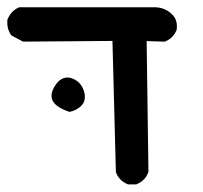

<svg xmlns="http://www.w3.org/2000/svg" viewBox="-34 -389 554 524"><path d="M313.5 113.3Q291 104 282.7 81.5L282.2 80.1V78.6L272.9 -277.3L31.2 -275.4H28.8L26.9 -276.4L-0.5 -291L-2.9 -292.5L-4.4 -294.4Q-16.1 -312 -13.7 -335V-336.4L-12.7 -337.9Q-3.4 -358.9 16.1 -368.2L18.6 -369.1H20.5H381.3Q416.5 -371.1 438 -347.2Q444.8 -339.8 447.3 -329.8Q449.7 -319.8 448.2 -308.1L447.8 -306.6L447.3 -305.7Q438 -284.7 418 -276.4L416 -275.4H413.6L366.2 -276.9L371.1 78.1V79.6L370.6 81.5Q362.3 104 339.8 113.3L337.9 114.3H335.9H317.4H315.4ZM153.3 -84.5Q126 -93.3 113.3 -108.4Q98.1 -127.4 117.2 -156.7Q126.5 -170.9 138.9 -175.5Q151.4 -180.2 166 -173.8Q179.2 -168 187 -157Q194.8 -146 197.3 -130.9Q197.8 -125 197.3 -119.6Q196.8 -114.3 194.6 -109.9Q192.4 -105.5 189 -101.6Q185.5 -97.7 180.9 -94.5Q176.3 -91.3 170.9 -88.6Q165.5 -85.9 158.7 -84.5L156.2 -83.5Z"/></svg>

Font: NaikaiFont
Style: Bold
Weight: 700
Version: Version 1.89